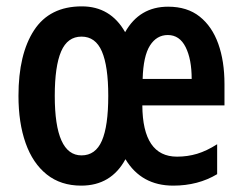

<svg xmlns="http://www.w3.org/2000/svg" viewBox="-20 -573 762 603"><path d="M508 -552Q568 -552 607 -521Q646 -490 665.5 -435.5Q685 -381 685 -309V-242H427Q428 -81 536 -81Q569 -81 599 -90Q629 -99 662 -120V-26Q602 10 524 10Q424 10 374 -73Q329 10 235 10Q171 10 127 -25Q83 -60 60.5 -123.5Q38 -187 38 -272Q38 -403 87 -478Q136 -553 237 -553Q327 -553 373 -472Q418 -552 508 -552ZM507 -463Q472 -463 451 -430Q430 -397 428 -325H582Q582 -387 563 -425Q544 -463 507 -463ZM236 -458Q192 -458 172 -411.5Q152 -365 152 -272Q152 -85 236 -85Q280 -85 300 -131Q320 -177 320 -272Q320 -365 300 -411.5Q280 -458 236 -458Z"/></svg>

Font: Noto Sans Lao ExtraCondensed SemiBold
Style: Regular
Weight: 600
Width: 2
Designer: Monotype Design Team
Foundry: Monotype Imaging Inc.
Version: Version 2.003; ttfautohint (v1.8.4.7-5d5b)